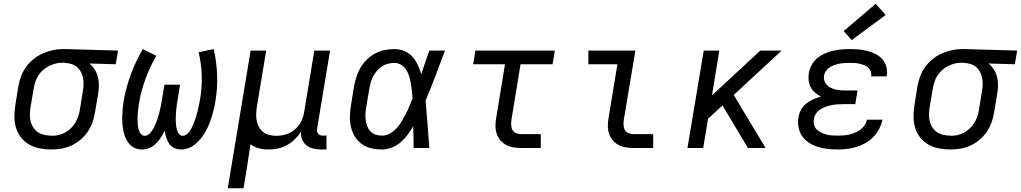

<svg xmlns="http://www.w3.org/2000/svg" viewBox="-20 -790 5450 1025"><path d="M253 8Q222 8 191.5 2Q161 -4 136 -18.5Q111 -33 92.5 -56Q74 -79 65.5 -107.5Q57 -136 57 -167Q57 -198 62 -230L78 -330Q83 -357 92.5 -383Q102 -409 119 -432.5Q136 -456 159 -474.5Q182 -493 208 -504.5Q234 -516 261 -522Q288 -528 315 -528Q319 -528 323 -528Q327 -528 331 -528L610 -520L598 -447L458 -451Q474 -437 485.5 -419Q497 -401 502.5 -380Q508 -359 508 -336Q508 -313 504 -290L487 -190Q483 -163 473.5 -136.5Q464 -110 448 -86.5Q432 -63 409.5 -44Q387 -25 361 -13Q335 -1 307.5 3.5Q280 8 253 8ZM254 -65Q272 -65 290 -68.5Q308 -72 325 -81Q342 -90 356.5 -103.5Q371 -117 381 -133Q391 -149 397 -166.5Q403 -184 406 -202L422 -302Q425 -320 426 -338Q427 -356 423.5 -373Q420 -390 412.5 -405Q405 -420 392.5 -431Q380 -442 363.5 -447.5Q347 -453 329 -454L319 -455Q317 -455 314.5 -455Q312 -455 310 -455Q292 -455 274 -450Q256 -445 239.5 -436.5Q223 -428 208.5 -415Q194 -402 184 -386Q174 -370 168.5 -352.5Q163 -335 160 -318L143 -218Q140 -198 139.5 -179Q139 -160 143.5 -142Q148 -124 158 -109Q168 -94 183 -84Q198 -74 216.5 -70Q235 -66 254 -66Q254 -66 254 -65.5Q254 -65 254 -65Z M739 8Q718 8 700.5 0.5Q683 -7 670.5 -21.5Q658 -36 650.5 -53.5Q643 -71 639 -90Q635 -109 633.5 -129Q632 -149 632.5 -169Q633 -189 635 -209Q637 -229 640 -250Q652 -321 678 -391.5Q704 -462 742 -528L814 -492Q780 -432 756.5 -368Q733 -304 722 -239Q720 -226 718.5 -214Q717 -202 716 -189.5Q715 -177 714.5 -165Q714 -153 714.5 -141Q715 -129 716.5 -117Q718 -105 721.5 -94Q725 -83 733 -74Q741 -65 753 -65Q766 -65 777.5 -76Q789 -87 796.5 -99.5Q804 -112 809.5 -125Q815 -138 819.5 -151.5Q824 -165 827.5 -178.5Q831 -192 834.5 -205.5Q838 -219 840.5 -232.5Q843 -246 845 -260L858 -338H941L929 -260Q926 -246 924 -232.5Q922 -219 921 -205.5Q920 -192 919 -178.5Q918 -165 918 -152Q918 -139 919.5 -125.5Q921 -112 924 -99.5Q927 -87 934.5 -76Q942 -65 956 -65Q969 -65 980.5 -76Q992 -87 999 -99.5Q1006 -112 1011.5 -125.5Q1017 -139 1021.5 -152Q1026 -165 1030 -178.5Q1034 -192 1037 -205.5Q1040 -219 1043 -232.5Q1046 -246 1048 -260Q1059 -324 1057 -388Q1055 -452 1040 -511L1121 -528Q1136 -462 1139 -391.5Q1142 -321 1130 -250Q1127 -229 1122 -209Q1117 -189 1111 -169Q1105 -149 1097 -129Q1089 -109 1078.5 -90Q1068 -71 1054.5 -53.5Q1041 -36 1024 -21.5Q1007 -7 986.5 0.5Q966 8 946 8Q927 8 910 0Q893 -8 883 -23Q873 -38 867.5 -55.5Q862 -73 859 -92Q850 -73 838.5 -55.5Q827 -38 812 -23Q797 -8 777.5 0Q758 8 739 8Z M1196 215 1318 -520H1401L1351 -218Q1348 -199 1347.5 -180Q1347 -161 1351 -143.5Q1355 -126 1363.5 -110.5Q1372 -95 1386 -84.5Q1400 -74 1418.5 -69.5Q1437 -65 1456 -65Q1473 -65 1490.5 -68.5Q1508 -72 1524.5 -79.5Q1541 -87 1555 -99.5Q1569 -112 1579.5 -127Q1590 -142 1595.5 -159Q1601 -176 1604 -193L1658 -520H1742L1673 -104Q1672 -96 1673 -88.5Q1674 -81 1678.5 -75.5Q1683 -70 1690 -68Q1697 -66 1705 -66H1723V8H1693Q1672 8 1651.5 3Q1631 -2 1615.5 -14.5Q1600 -27 1592.5 -46.5Q1585 -66 1587 -87Q1573 -65 1553.5 -46Q1534 -27 1510.5 -14.5Q1487 -2 1462 3Q1437 8 1412 8Q1386 8 1361 1.5Q1336 -5 1317 -20Q1312 12 1307.5 44Q1303 76 1298 107L1280 215Z M2020 8Q1990 8 1961.5 1.5Q1933 -5 1911 -21.5Q1889 -38 1874.5 -61.5Q1860 -85 1853.5 -113Q1847 -141 1848 -170.5Q1849 -200 1854 -230L1870 -330Q1875 -355 1883 -380.5Q1891 -406 1905 -429.5Q1919 -453 1939 -472.5Q1959 -492 1983.5 -505Q2008 -518 2034 -523Q2060 -528 2086 -528Q2114 -528 2139 -517.5Q2164 -507 2181.5 -487.5Q2199 -468 2210 -444Q2221 -420 2229 -394Q2239 -426 2250 -457.5Q2261 -489 2272 -520H2356Q2330 -453 2305 -386Q2280 -319 2252 -253Q2258 -190 2262.5 -126.5Q2267 -63 2272 0H2188Q2188 -28 2187.5 -56Q2187 -84 2186 -113V-114Q2186 -115 2186 -115Q2186 -115 2186 -116Q2172 -92 2155.5 -70Q2139 -48 2118 -30Q2097 -12 2071 -2Q2045 8 2020 8ZM2020 -66Q2041 -66 2061.5 -77.5Q2082 -89 2097.5 -106Q2113 -123 2124.5 -142.5Q2136 -162 2146.5 -182Q2157 -202 2165.5 -222.5Q2174 -243 2182 -264Q2181 -284 2179 -304Q2177 -324 2173.5 -343.5Q2170 -363 2164.5 -381.5Q2159 -400 2149 -416.5Q2139 -433 2122.5 -443.5Q2106 -454 2086 -454Q2069 -454 2052 -450Q2035 -446 2020 -436.5Q2005 -427 1993 -413Q1981 -399 1972.5 -383.5Q1964 -368 1959.5 -351Q1955 -334 1952 -318L1935 -218Q1932 -200 1931 -182.5Q1930 -165 1932.5 -148Q1935 -131 1941 -115.5Q1947 -100 1958.5 -88Q1970 -76 1986 -71Q2002 -66 2020 -66Z M2763 0Q2741 0 2720 -3.5Q2699 -7 2681.5 -16.5Q2664 -26 2651 -41.5Q2638 -57 2631.5 -76.5Q2625 -96 2625 -117.5Q2625 -139 2629 -161L2676 -447H2506L2518 -520H2942L2930 -447H2759L2710 -149Q2708 -135 2709 -120.5Q2710 -106 2716.5 -95Q2723 -84 2736 -79Q2749 -74 2763 -74H2867V0Z M3363 0Q3341 0 3320 -3.5Q3299 -7 3281.5 -16.5Q3264 -26 3251 -41.5Q3238 -57 3231.5 -76.5Q3225 -96 3225 -117.5Q3225 -139 3229 -161L3276 -447H3121V-520H3372L3310 -149Q3308 -135 3309 -120.5Q3310 -106 3316.5 -95Q3323 -84 3336 -79Q3349 -74 3363 -74H3467V0Z M3650 0 3737 -520H3820L3781 -281L4039 -520H4153L3897 -283L4067 0H3973L3837 -227L3760 -156L3734 0Z M4452 8Q4424 8 4397.5 5Q4371 2 4346 -6Q4321 -14 4299 -28Q4277 -42 4262.5 -63Q4248 -84 4243 -110.5Q4238 -137 4243 -164Q4246 -185 4256.5 -204.5Q4267 -224 4284.5 -237.5Q4302 -251 4322 -260Q4342 -269 4363 -274Q4363 -274 4363 -274Q4363 -274 4363 -274Q4363 -274 4363 -274Q4363 -274 4363 -274Q4346 -283 4331.5 -295Q4317 -307 4308 -324Q4299 -341 4297 -360.5Q4295 -380 4298 -401Q4302 -423 4313.5 -444Q4325 -465 4343.5 -480Q4362 -495 4383.5 -504.5Q4405 -514 4427.5 -519Q4450 -524 4472.5 -526Q4495 -528 4517 -528Q4541 -528 4565 -526Q4589 -524 4611.5 -518Q4634 -512 4654.5 -501.5Q4675 -491 4690 -474.5Q4705 -458 4711.5 -435Q4718 -412 4714 -388Q4714 -386 4713.5 -384.5Q4713 -383 4713 -382H4630Q4630 -382 4630.5 -383Q4631 -384 4631 -384Q4633 -398 4628 -410Q4623 -422 4614 -430Q4605 -438 4593 -442.5Q4581 -447 4568.5 -450Q4556 -453 4543 -453.5Q4530 -454 4517 -454Q4503 -454 4490 -453.5Q4477 -453 4463.5 -450.5Q4450 -448 4436.5 -443.5Q4423 -439 4411 -431.5Q4399 -424 4390.5 -412.5Q4382 -401 4379 -387Q4377 -373 4380.5 -360Q4384 -347 4393 -337.5Q4402 -328 4414 -322Q4426 -316 4439.5 -312.5Q4453 -309 4466.5 -308Q4480 -307 4495 -307H4558L4546 -234H4482Q4467 -234 4451.5 -233Q4436 -232 4420.5 -229Q4405 -226 4389.5 -220.5Q4374 -215 4360 -206.5Q4346 -198 4336.5 -184Q4327 -170 4325 -154Q4322 -139 4326 -124Q4330 -109 4340 -99Q4350 -89 4363.5 -82.5Q4377 -76 4391.5 -72Q4406 -68 4421 -67Q4436 -66 4452 -66Q4467 -66 4482.5 -67Q4498 -68 4513.5 -71.5Q4529 -75 4544 -81.5Q4559 -88 4572.5 -97.5Q4586 -107 4595.5 -121Q4605 -135 4608 -151H4691Q4686 -126 4673.5 -102Q4661 -78 4642.5 -59Q4624 -40 4600.5 -26.5Q4577 -13 4552 -5.5Q4527 2 4502 5Q4477 8 4452 8ZM4527 -576 4484 -624 4655 -770 4708 -710Z M5053 8Q5022 8 4991.5 2Q4961 -4 4936 -18.5Q4911 -33 4892.5 -56Q4874 -79 4865.5 -107.5Q4857 -136 4857 -167Q4857 -198 4862 -230L4878 -330Q4883 -357 4892.5 -383Q4902 -409 4919 -432.5Q4936 -456 4959 -474.5Q4982 -493 5008 -504.5Q5034 -516 5061 -522Q5088 -528 5115 -528Q5119 -528 5123 -528Q5127 -528 5131 -528L5410 -520L5398 -447L5258 -451Q5274 -437 5285.5 -419Q5297 -401 5302.5 -380Q5308 -359 5308 -336Q5308 -313 5304 -290L5287 -190Q5283 -163 5273.5 -136.5Q5264 -110 5248 -86.5Q5232 -63 5209.5 -44Q5187 -25 5161 -13Q5135 -1 5107.5 3.5Q5080 8 5053 8ZM5054 -65Q5072 -65 5090 -68.5Q5108 -72 5125 -81Q5142 -90 5156.5 -103.5Q5171 -117 5181 -133Q5191 -149 5197 -166.5Q5203 -184 5206 -202L5222 -302Q5225 -320 5226 -338Q5227 -356 5223.5 -373Q5220 -390 5212.5 -405Q5205 -420 5192.5 -431Q5180 -442 5163.5 -447.5Q5147 -453 5129 -454L5119 -455Q5117 -455 5114.5 -455Q5112 -455 5110 -455Q5092 -455 5074 -450Q5056 -445 5039.5 -436.5Q5023 -428 5008.5 -415Q4994 -402 4984 -386Q4974 -370 4968.5 -352.5Q4963 -335 4960 -318L4943 -218Q4940 -198 4939.5 -179Q4939 -160 4943.5 -142Q4948 -124 4958 -109Q4968 -94 4983 -84Q4998 -74 5016.5 -70Q5035 -66 5054 -66Q5054 -66 5054 -65.5Q5054 -65 5054 -65Z"/></svg>

Font: Iosevka SS04 Extended Oblique
Style: Regular
Weight: 400
Width: 7
Italic angle: -9°
Monospace: yes
Designer: Belleve Invis
Foundry: Belleve Invis
Version: Version 19.0.0; ttfautohint (v1.8.4)